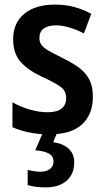

<svg xmlns="http://www.w3.org/2000/svg" viewBox="-20 -573 457 833"><path d="M383 -154Q383 -77 336 -33.5Q289 10 194 10Q148 10 108.5 2Q69 -6 34 -21V-129Q70 -109 110 -97.5Q150 -86 186 -86Q267 -86 267 -148Q267 -178 244 -195.5Q221 -213 162 -240Q104 -267 70.5 -303.5Q37 -340 37 -403Q37 -473 85 -513Q133 -553 219 -553Q263 -553 301 -543Q339 -533 376 -513L344 -428Q316 -443 283.5 -453Q251 -463 223 -463Q189 -463 170 -449.5Q151 -436 151 -408Q151 -390 160.5 -377.5Q170 -365 192 -352.5Q214 -340 252 -321Q291 -302 320.5 -281Q350 -260 366.5 -229.5Q383 -199 383 -154ZM302 132Q302 182 269 211Q236 240 178 240Q156 240 136 237.5Q116 235 100 230V164Q130 172 156 172Q181 172 196.5 160.5Q212 149 212 128Q212 104 191.5 93Q171 82 133 79L167 0H229L211 44Q251 49 276.5 71Q302 93 302 132Z"/></svg>

Font: Noto Sans Hebrew Condensed SemiBold
Style: Regular
Weight: 600
Width: 3
Designer: Ben Nathan
Foundry: Google LLC
Version: Version 3.001; ttfautohint (v1.8.4.7-5d5b)